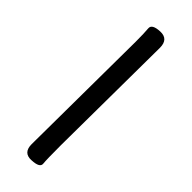

<svg xmlns="http://www.w3.org/2000/svg" viewBox="84 -800 833 833"><g transform="rotate(-45 500.0 -384.0)"><path d="M105 -384Q102 -433 155 -433L789 -428Q842 -428 867.5 -430.5Q893 -433 895 -384Q897 -335 844 -335L241 -340Q154 -340 130.5 -337.5Q107 -335 105 -384Z"/></g></svg>

Font: Resource Han Rounded KR
Style: Regular
Weight: 400
Designer: Cyano Hao (round all glyphs); Ryoko NISHIZUKA 西塚涼子 (kana, bopomofo & ideographs); Paul D. Hunt (Latin, Greek & Cyrillic)
Foundry: Cyano Hao
Version: 0.990